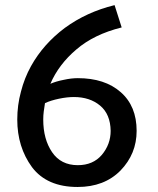

<svg xmlns="http://www.w3.org/2000/svg" viewBox="-20 -745 629 765"><path d="M289.1 0Q167 0 107.4 -79.1Q48.8 -159.2 48.8 -268.6Q48.8 -326.2 63.5 -379.9Q77.1 -433.6 103.5 -481.4Q152.3 -569.3 238.3 -633.8Q325.2 -697.3 436.5 -724.6Q446.3 -694.3 464.8 -635.7Q354.5 -608.4 284.2 -547.9Q213.9 -488.3 180.7 -411.1Q203.1 -420.9 233.4 -426.8Q263.7 -433.6 290 -433.6Q397.5 -433.6 460.9 -377.9Q524.4 -322.3 524.4 -223.6Q524.4 -131.8 460 -65.4Q395.5 0 289.1 0ZM274.4 -358.4Q247.1 -358.4 214.8 -351.6Q181.6 -344.7 159.2 -334Q156.2 -317.4 154.3 -300.8Q152.3 -285.2 152.3 -268.6Q152.3 -190.4 187.5 -138.7Q222.7 -86.9 290 -86.9Q350.6 -86.9 385.7 -127.9Q420.9 -169.9 420.9 -223.6Q419.9 -290 378.9 -324.2Q337.9 -358.4 274.4 -358.4Z"/></svg>

Font: DaxlinePro-Medium
Style: Medium
Weight: 400
Designer: Hans Reichel
Version: Version 7.502; 2006